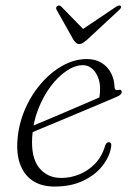

<svg xmlns="http://www.w3.org/2000/svg" viewBox="-20 -676 487 704"><path d="M76 -204.5Q76 -204.5 95.5 -212.8Q115 -221 146.8 -234.2Q178.5 -247.5 215.2 -263.2Q252 -279 287.2 -294Q322.5 -309 348.5 -320.5L341.5 -307.5Q344 -315.5 345.2 -325Q346.5 -334.5 347 -349.5Q347 -386.5 329 -411.8Q311 -437 283.5 -437Q255 -437 223.8 -416Q192.5 -395 165.2 -358.5Q138 -322 119.5 -274.2Q101 -226.5 98 -173Q93.5 -98 123.5 -60.8Q153.5 -23.5 205 -23.5Q238.5 -23.5 271.2 -36.8Q304 -50 329.2 -76.5Q354.5 -103 365.5 -142Q368.5 -149.5 371.8 -152Q375 -154.5 379 -154.5Q384 -154.5 386.5 -150.5Q389 -146.5 387.5 -137.5Q382 -101.5 355.5 -67.8Q329 -34 284.5 -13Q240 8 180 8Q134.5 8 103.2 -11.2Q72 -30.5 56.5 -66.8Q41 -103 43.5 -154Q46.5 -214 69 -268.8Q91.5 -323.5 127.8 -366.5Q164 -409.5 208.2 -434.5Q252.5 -459.5 298.5 -459.5Q330 -459.5 352.5 -445.5Q375 -431.5 387.2 -407.8Q399.5 -384 400 -356Q400 -350.5 403.2 -347.5Q406.5 -344.5 413 -346Q420 -348 423.2 -345.8Q426.5 -343.5 426.5 -338.5Q426.5 -333.5 421.2 -328.8Q416 -324 401 -318Q382.5 -310 352 -297.2Q321.5 -284.5 285.5 -269.2Q249.5 -254 213 -238.8Q176.5 -223.5 146.2 -211Q116 -198.5 97.8 -190.8Q79.5 -183 79.5 -183ZM289.5 -565 205 -651.5Q201.5 -655 198 -655.8Q194.5 -656.5 190 -654Q187 -652 186 -648.2Q185 -644.5 187.5 -640L250 -529Q255 -522.5 259.5 -518.5Q264 -514.5 271 -514.5Q278 -514.5 284 -518.5Q290 -522.5 298 -529L417.5 -640Q422.5 -644.5 423.5 -648.2Q424.5 -652 422.5 -654Q420 -656.5 415.8 -655.8Q411.5 -655 406 -651.5L277.5 -565Z"/></svg>

Font: Fraunces ExtraLight
Style: Italic
Weight: 250
Italic angle: -16°
Version: Version 1.000;[b76b70a41]